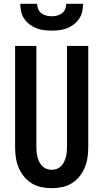

<svg xmlns="http://www.w3.org/2000/svg" viewBox="-20 -975 540 1003"><path d="M250 8Q223 8 196 2.5Q169 -3 146 -17Q123 -31 105.5 -52.5Q88 -74 77.5 -99Q67 -124 63 -151Q59 -178 59 -205V-735H170V-205Q170 -192 171.5 -178.5Q173 -165 176.5 -152.5Q180 -140 186 -128Q192 -116 201.5 -106.5Q211 -97 224 -92.5Q237 -88 250 -88Q263 -88 276 -92.5Q289 -97 298.5 -106.5Q308 -116 314 -128Q320 -140 323.5 -152.5Q327 -165 328.5 -178.5Q330 -192 330 -205V-735H441V-205Q441 -178 437 -151Q433 -124 422.5 -99Q412 -74 394.5 -52.5Q377 -31 354 -17Q331 -3 304 2.5Q277 8 250 8ZM250 -815Q230 -815 209.5 -817.5Q189 -820 170 -827.5Q151 -835 134.5 -847.5Q118 -860 106.5 -877Q95 -894 90.5 -914.5Q86 -935 86 -955H174Q174 -941 179.5 -927.5Q185 -914 196.5 -905.5Q208 -897 222 -893.5Q236 -890 250 -890Q264 -890 278 -893.5Q292 -897 303.5 -905.5Q315 -914 320.5 -927.5Q326 -941 326 -955H414Q414 -935 409.5 -914.5Q405 -894 393.5 -877Q382 -860 365.5 -847.5Q349 -835 330 -827.5Q311 -820 290.5 -817.5Q270 -815 250 -815Z"/></svg>

Font: Iosevka Curly
Style: Bold
Weight: 700
Monospace: yes
Designer: Belleve Invis
Foundry: Belleve Invis
Version: Version 22.1.2; ttfautohint (v1.8.4)